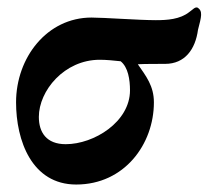

<svg xmlns="http://www.w3.org/2000/svg" viewBox="-20 -480 558 514"><path d="M184 14C313 14 392 -94 392 -206C392 -250 371 -276 349 -308C365 -309 406 -309 422 -309C475 -309 503 -348 510 -400C519 -435 524 -451 508 -460C501 -461 497 -455 487 -448C462 -428 427 -426 397 -426C353 -426 257 -433 225 -433C106 -433 23 -326 23 -206C23 -104 65 14 184 14ZM156 -94C104 -94 84 -126 84 -167C84 -237 152 -320 247 -320C264 -320 285 -318 303 -316C323 -300 328 -267 328 -238C328 -154 232 -94 156 -94Z"/></svg>

Font: EB Garamond
Style: Bold
Weight: 700
Designer: Georg Duffner and Octavio Pardo
Foundry: Georg Duffner
Version: Version 1.000;PS 001.000;hotconv 1.0.88;makeotf.lib2.5.64775